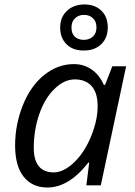

<svg xmlns="http://www.w3.org/2000/svg" viewBox="-20 -833 605 863"><path d="M131.8 -168.9Q131.8 -58.1 222.2 -58.1Q266.6 -58.6 313.5 -103.5Q360.4 -148.4 389.6 -220.7Q418.9 -293 418.9 -355Q418.9 -416.5 391.6 -446.3Q364.3 -476.1 316.4 -476.1Q268.6 -476.1 225.6 -434.1Q181.6 -392.1 156.7 -320.3Q131.8 -248.5 131.8 -168.9ZM312 -544.9Q356.9 -544.9 392.1 -520.5Q427.2 -496.1 446.8 -451.2H452.1L484.9 -535.2H546.9L433.1 0H368.2L380.9 -102.1H377Q289.6 9.8 192.9 9.8Q125 9.8 86.4 -38.6Q47.9 -86.9 47.9 -179.7Q47.9 -272.5 82.5 -359.4Q117.2 -446.3 178.2 -495.6Q239.3 -544.9 312 -544.9ZM397.9 -751Q382.3 -766.1 357.9 -766.1Q333.5 -766.1 317.4 -751Q301.3 -736.3 301.3 -710Q300.8 -683.6 315.4 -668.9Q330.1 -654.3 356.4 -653.8Q382.8 -654.3 397.9 -668.9Q413.6 -683.6 413.6 -710Q413.6 -736.3 397.9 -751ZM356.9 -606Q308.1 -605.5 279.3 -633.8Q250.5 -662.1 250.5 -709Q250.5 -755.9 280.8 -784.2Q311 -812.5 358.9 -813Q406.7 -813 435.5 -785.2Q464.4 -757.3 464.4 -710Q464.4 -662.6 435.1 -634.3Q405.8 -606 356.9 -606Z"/></svg>

Font: OpenSans-Italic
Style: Italic
Weight: 400
Italic angle: -12°
Foundry: Ascender Corporation
Version: Version 1.10